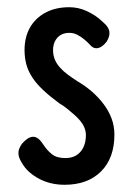

<svg xmlns="http://www.w3.org/2000/svg" viewBox="-20 -496 375 532"><path d="M159 16Q140 16 122.5 12Q105 8 89.5 0Q74 -8 61.5 -19Q49 -30 41 -44Q34 -55 32 -64Q30 -73 32.5 -81.5Q35 -90 42 -99Q58 -117 72 -117Q86 -117 99 -97Q104 -89 110 -82Q116 -75 123.5 -69Q131 -63 140.5 -60.5Q150 -58 161 -58Q188 -58 203 -75.5Q218 -93 218 -122Q218 -132 214 -142Q210 -152 203 -160.5Q196 -169 186.5 -177.5Q177 -186 166.5 -194.5Q156 -203 144 -210Q117 -230 99 -247Q81 -264 69.5 -281.5Q58 -299 53 -317.5Q48 -336 48 -357Q48 -393 63 -419.5Q78 -446 106 -461Q134 -476 172 -476Q184 -476 196 -473.5Q208 -471 220 -465.5Q232 -460 243.5 -452.5Q255 -445 265 -435Q281 -422 283 -408.5Q285 -395 275 -380Q264 -366 252.5 -363Q241 -360 232 -369Q224 -378 214.5 -386Q205 -394 194.5 -399.5Q184 -405 172 -405Q159 -405 149 -399.5Q139 -394 133 -383Q127 -372 127 -357Q127 -343 132 -331Q137 -319 146 -309Q155 -299 167.5 -289.5Q180 -280 196 -270Q218 -257 236 -241Q254 -225 267.5 -207Q281 -189 289 -168Q297 -147 297 -123Q297 -58 260 -21Q223 16 159 16Z"/></svg>

Font: Fredoka Condensed
Style: Regular
Weight: 400
Width: 3
Designer: Ben Nathan
Foundry: Milena B. Brandão, Ben Nathan
Version: Version 2.001